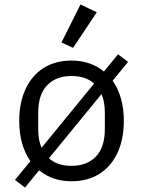

<svg xmlns="http://www.w3.org/2000/svg" viewBox="-20 -799 640 859"><path d="M47 6 116 -78Q66 -150 66 -258Q66 -340 94.5 -401Q123 -462 175.5 -495Q228 -528 300 -528Q385 -528 445 -479L508 -556L553 -522L484 -438Q534 -366 534 -258Q534 -176 505.5 -115Q477 -54 424.5 -21Q372 12 300 12Q215 12 155 -37L92 40ZM151 -295V-221Q151 -171 166 -138L401 -425Q364 -459 300 -459Q231 -459 191 -417.5Q151 -376 151 -295ZM449 -221V-295Q449 -345 434 -378L199 -91Q236 -57 300 -57Q369 -57 409 -98.5Q449 -140 449 -221ZM307 -585 255 -609 340 -779 413 -744Z"/></svg>

Font: iA Writer Quattro V
Style: Regular
Weight: 400
Designer: Mike Abbink, Paul van der Laan, Pieter van Rosmalen, Oliver Reichenstein
Foundry: Information Architects Inc.
Version: Version 2.000